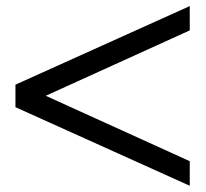

<svg xmlns="http://www.w3.org/2000/svg" viewBox="-20 -594 669 625"><path d="M30.3 -245.1V-318.4L597.7 -574.2V-495.1L128.9 -282.2L597.7 -69.3V10.7Z"/></svg>

Font: Jomolhari
Style: Regular
Weight: 400
Designer: Christopher J. Fynn
Foundry: Christopher  J.  Fynn (Karma Drubgy¸ Tenzin).
Version: Version alpha 0.003c 2006